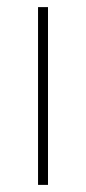

<svg xmlns="http://www.w3.org/2000/svg" viewBox="-20 -520 241 540"><path d="M115 -500V0H87V-500Z"/></svg>

Font: Work Sans ExtraLight
Style: Regular
Weight: 200
Designer: Wei Huang
Foundry: Wei Huang
Version: Version 2.010; ttfautohint (v1.8.3)